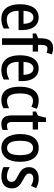

<svg xmlns="http://www.w3.org/2000/svg" viewBox="1011 -1816 815 2878"><g transform="rotate(90 1419.0 -377.5)"><path d="M242 -549C116 -549 44 -448 44 -266C44 -99 115 10 262 10C318 10 364 -1 408 -25V-110C361 -83 319 -71 269 -71C187 -71 144 -130 142 -248H431V-308C431 -450 364 -549 242 -549ZM242 -471C306 -471 336 -407 337 -322H143C148 -423 184 -471 242 -471Z M754 -460V-540H653V-576C653 -651 668 -681 710 -681C731 -681 751 -675 771 -669L796 -747C768 -758 737 -765 700 -765C599 -765 554 -706 554 -575V-542L482 -510V-460H554V0H653V-460Z M1007 -549C881 -549 809 -448 809 -266C809 -99 880 10 1027 10C1083 10 1129 -1 1173 -25V-110C1126 -83 1084 -71 1034 -71C952 -71 909 -130 907 -248H1196V-308C1196 -450 1129 -549 1007 -549ZM1007 -471C1071 -471 1101 -407 1102 -322H908C913 -423 949 -471 1007 -471Z M1483 10C1528 10 1568 0 1602 -22V-107C1567 -87 1533 -75 1492 -75C1418 -75 1381 -140 1381 -267C1381 -397 1417 -464 1491 -464C1520 -464 1551 -455 1582 -440L1611 -520C1580 -538 1539 -550 1487 -550C1352 -550 1280 -447 1280 -266C1280 -79 1350 10 1483 10Z M1865 -74C1826 -74 1809 -100 1809 -152V-460H1922V-540H1809V-659H1744L1716 -540L1652 -510V-460H1710V-147C1710 -36 1756 10 1837 10C1872 10 1905 3 1928 -9V-87C1908 -79 1886 -74 1865 -74Z M2406 -270C2406 -452 2325 -550 2199 -550C2060 -550 1990 -446 1990 -270C1990 -102 2065 10 2197 10C2337 10 2406 -103 2406 -270ZM2091 -270C2091 -399 2123 -465 2198 -465C2273 -465 2306 -399 2306 -270C2306 -141 2273 -75 2198 -75C2124 -75 2091 -143 2091 -270Z M2804 -150C2804 -235 2753 -274 2678 -314C2603 -353 2582 -370 2582 -408C2582 -445 2609 -468 2656 -468C2697 -468 2732 -454 2767 -434L2800 -512C2755 -537 2709 -550 2656 -550C2553 -550 2486 -495 2486 -405C2486 -320 2532 -281 2611 -240C2689 -202 2706 -179 2706 -143C2706 -100 2679 -73 2625 -73C2575 -73 2522 -93 2486 -116V-21C2523 -2 2568 10 2626 10C2737 10 2804 -45 2804 -150Z"/></g></svg>

Font: Noto Sans Sinhala UI Condensed Medium
Style: Regular
Weight: 500
Width: 3
Designer: Jelle Bosma - Monotype Design Team
Foundry: Monotype Imaging Inc.
Version: Version 2.006